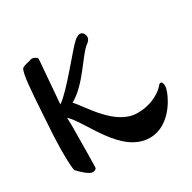

<svg xmlns="http://www.w3.org/2000/svg" viewBox="-110 -530 672 672"><g transform="rotate(-30 226.5 -194.5)"><path d="M117 -409C116 -413 105 -420 96 -420C93 -420 82 -416 69 -413C61 -411 55 -408 53 -405C43 -385 39 -329 33 -234C29 -178 26 -123 26 -87C26 -41 28 -11 31 -7C39 2 68 31 82 31C90 31 99 29 99 19C99 11 101 -79 101 -147C101 -158 100 -169 100 -176V-179C148 -136 203 27 317 27C406 27 451 -77 453 -101C454 -121 445 -129 433 -113C424 -102 385 -69 321 -70C233 -71 173 -185 143 -215C209 -251 256 -343 289 -367C308 -380 304 -394 300 -402C295 -409 286 -419 263 -400C238 -379 145 -258 103 -231C108 -300 118 -405 117 -409Z"/></g></svg>

Font: Oregano
Style: Regular
Weight: 400
Designer: Astigmatic (AOETI)
Foundry: Astigmatic (AOETI)
Version: Version 1.000